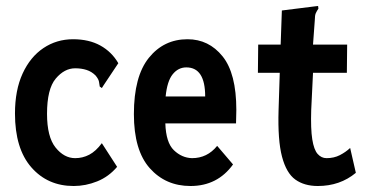

<svg xmlns="http://www.w3.org/2000/svg" viewBox="-20 -610 1240 641"><path d="M226 11Q139 11 84.5 -51.5Q30 -114 30 -231Q30 -309 55.5 -364.5Q81 -420 125 -449.5Q169 -479 224 -479Q277 -479 315 -458Q353 -437 375 -399L325 -324L320 -316L313 -321Q312 -328 310.5 -337Q309 -346 299 -358Q286 -371 269 -376.5Q252 -382 231 -382Q195 -382 166 -347.5Q137 -313 137 -230Q137 -153 165.5 -117.5Q194 -82 231 -82Q256 -82 278 -93.5Q300 -105 320 -132L371 -53Q343 -20 304.5 -4.5Q266 11 226 11Z M616 11Q533 11 480 -48.5Q427 -108 427 -229Q427 -355 477 -417Q527 -479 606 -479Q677 -479 723 -422Q769 -365 769 -243Q769 -232 768.5 -220Q768 -208 768 -198H532Q534 -134 560.5 -108.5Q587 -83 621 -82Q672 -82 705 -123L758 -61Q706 11 616 11ZM533 -288H665Q665 -385 602 -385Q575 -385 556.5 -362Q538 -339 533 -288Z M1041 11Q996 11 966 -10.5Q936 -32 921.5 -87Q907 -142 910 -242L914 -367H841L842 -461H917L921 -575L1033 -589L1042 -590L1043 -581Q1038 -574 1034.5 -566.5Q1031 -559 1031 -543L1025 -461H1139L1138 -367H1025L1019 -243Q1017 -180 1022.5 -145Q1028 -110 1040.5 -96Q1053 -82 1070 -82Q1095 -82 1114.5 -92Q1134 -102 1149 -116L1168 -33Q1115 11 1041 11Z"/></svg>

Font: Inconsolata Condensed ExtraBold
Style: Regular
Weight: 800
Width: 3
Monospace: yes
Designer: Raph Levien, Cyreal, Brenton Simpson
Foundry: Raph Levien, Cyreal, Google
Version: Version 3.001; ttfautohint (v1.8.2.53-6de2)